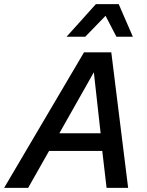

<svg xmlns="http://www.w3.org/2000/svg" viewBox="-63 -915 717 935"><path d="M-43 0 346 -660H479L561 0H456L435 -180H176L74 0ZM226 -266H427L394 -563ZM515 -895 584 -736H504L451 -838L352 -736H261L404 -895Z"/></svg>

Font: Kantumruy Pro Medium
Style: Italic
Weight: 500
Italic angle: -13°
Designer: Sovichet Tep
Foundry: Sovichet Tep
Version: Version 1.002